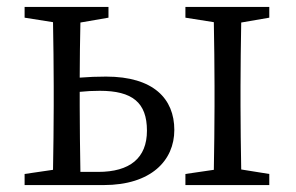

<svg xmlns="http://www.w3.org/2000/svg" viewBox="-20 -534 853 554"><path d="M212 -38C211 -94 210 -174 210 -228V-269C229 -271 248 -272 268 -272C362 -272 404 -238 404 -157C404 -78 355 -38 263 -38ZM293 -483V-514H51V-483L133 -470C134 -415 135 -339 135 -286V-228C135 -176 134 -100 133 -44L51 -32V0H279C416 0 483 -71 483 -159C483 -249 423 -313 286 -313C260 -313 235 -312 210 -310C210 -360 211 -422 212 -469ZM757 -483V-514H515V-483L597 -470C598 -415 599 -339 599 -286V-228C599 -176 598 -100 597 -44L515 -32V0H757V-32L676 -45C675 -100 674 -176 674 -228V-286C674 -338 675 -414 676 -469Z"/></svg>

Font: Shippori Mincho
Style: Regular
Weight: 400
Designer: Bonji Tadano  Ryoko NISHIZUKA  (kana & ideographs); Frank Grießhammer (Latin, Greek & Cyrillic); Wenlong ZHANG  (bopomof
Foundry: Adobe Systems Incorporated
Version: Version 1.003;PS 1.001;hotconv 16.6.54;makeotf.lib2.5.65590